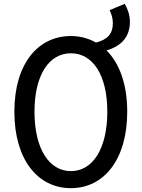

<svg xmlns="http://www.w3.org/2000/svg" viewBox="-20 -968 740 1002"><path d="M536 -705C614 -727 658 -777 658 -854C658 -889 646 -923 631 -948L552 -915C562 -896 569 -870 569 -847C569 -792 541 -761 481 -746C442 -768 398 -780 350 -780C177 -780 55 -634 55 -385C55 -135 177 14 350 14C522 14 644 -135 644 -385C644 -529 603 -638 536 -705ZM350 -75C236 -75 160 -192 160 -385C160 -577 236 -690 350 -690C464 -690 540 -577 540 -385C540 -192 464 -75 350 -75Z"/></svg>

Font: Kawkab Mono Light
Style: Bold
Weight: 400
Monospace: yes
Designer: Abdullah Arif
Foundry: Abdullah Arif
Version: Version 1.000;PS 000.500;hotconv 1.0.88;makeotf.lib2.5.64775